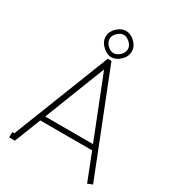

<svg xmlns="http://www.w3.org/2000/svg" viewBox="-212 -1012 1030 1138"><g transform="rotate(30 303.5 -443.0)"><path d="M312 -893.1Q344.7 -893.1 373 -866.2Q401.9 -838.9 401.9 -804.2Q401.9 -768.6 373 -741.2Q344.2 -713.9 312 -713.9Q281.7 -713.9 252 -742.2Q223.1 -769.5 223.1 -804.2Q223.1 -838.9 252 -866.2Q280.3 -893.1 312 -893.1ZM312 -866.2Q292 -866.2 270 -846.2Q250 -826.2 250 -804.2Q250 -781.2 270 -761.2Q290 -741.2 312 -741.2Q333 -741.2 355 -761.2Q375 -781.2 375 -804.2Q375 -826.2 355 -846.2Q333 -866.2 312 -866.2ZM491.2 -179.2H136.2L65.9 0H26.9V-36.1H41L299.8 -695.8H325.2L597.2 -6.8L564 6.8ZM312 -628.9 149.9 -213.9H477.1L313 -628.9Z"/></g></svg>

Font: RawengulkPcs
Style: Regular
Weight: 400
Version: Version 0.92